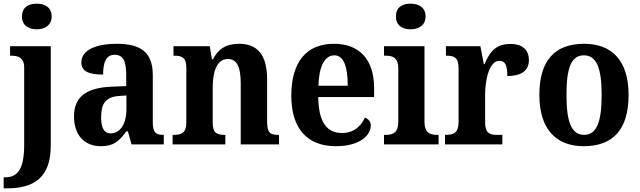

<svg xmlns="http://www.w3.org/2000/svg" viewBox="-38 -788 3494 1048"><path d="M163 -628C206 -628 244 -650 244 -698C244 -748 206 -768 163 -768C117 -768 82 -748 82 -698C82 -650 117 -628 163 -628ZM-18 240H1C140 240 239 187 239 8V-536H17V-484H21C61 -484 94 -475 94 -418V1C94 138 57 180 -11 180H-18Z M512 10C583 10 611 -17 652 -71H660L680 0H856V-52H852C810 -52 796 -68 796 -123V-378C796 -503 730 -549 599 -549C492 -549 406 -518 406 -447C406 -400 444 -381 525 -381C525 -449 541 -489 588 -489C638 -489 651 -448 651 -374V-318L575 -315C435 -310 366 -261 366 -153C366 -42 431 10 512 10ZM566 -60C530 -60 514 -91 514 -148C514 -221 538 -259 611 -264L652 -267V-191C652 -112 618 -60 566 -60Z M904 0H1192V-52H1188C1147 -52 1123 -61 1123 -117V-310C1123 -392 1143 -466 1206 -466C1259 -466 1276 -416 1276 -331V0H1485V-52H1481C1439 -52 1420 -61 1420 -123V-355C1420 -490 1366 -549 1267 -549C1193 -549 1153 -519 1124 -464H1119L1107 -536H909V-484H913C954 -484 979 -475 979 -419V-121C979 -61 952 -52 910 -52H904Z M1795 10C1930 10 1986 -52 1986 -103C1986 -125 1971 -140 1954 -146C1932 -99 1893 -62 1829 -62C1745 -62 1701 -122 1699 -258H2004V-307C2004 -466 1921 -549 1785 -549C1637 -549 1552 -453 1552 -265C1552 -91 1635 10 1795 10ZM1860 -320H1700C1703 -427 1735 -486 1787 -486C1839 -486 1860 -423 1860 -320Z M2203 -628C2247 -628 2285 -650 2285 -698C2285 -748 2247 -768 2203 -768C2157 -768 2123 -748 2123 -698C2123 -650 2157 -628 2203 -628ZM2058 0H2356V-52H2345C2307 -52 2279 -65 2279 -123V-536H2058V-484H2070C2107 -484 2136 -471 2136 -417V-123C2136 -65 2108 -52 2070 -52H2058Z M2391 0H2704V-52H2674C2637 -52 2610 -60 2610 -119V-274C2610 -355 2634 -456 2687 -456C2722 -456 2731 -428 2731 -373C2805 -373 2849 -401 2849 -460C2849 -512 2818 -548 2748 -548C2672 -548 2636 -509 2607 -438H2603L2584 -536H2396V-484H2399C2440 -484 2465 -475 2465 -416V-124C2465 -61 2437 -52 2395 -52H2391Z M3148 10C3309 10 3393 -82 3393 -270C3393 -458 3301 -549 3151 -549C2990 -549 2906 -458 2906 -270C2906 -82 2998 10 3148 10ZM3150 -52C3079 -52 3054 -127 3054 -270C3054 -413 3078 -486 3149 -486C3220 -486 3246 -413 3246 -270C3246 -127 3221 -52 3150 -52Z"/></svg>

Font: Noto Serif SemiCondensed
Style: Bold
Weight: 700
Width: 4
Designer: Monotype Design Team
Foundry: Monotype Imaging Inc.
Version: Version 2.015